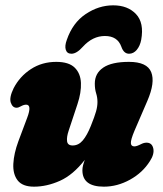

<svg xmlns="http://www.w3.org/2000/svg" viewBox="-20 -690 611 720"><path d="M529.5 -155Q550 -155 554.8 -133.5Q559.5 -112 542 -85.5Q515 -42.5 467.5 -16.2Q420 10 369.5 10Q289 10 289 -51.5Q289 -60.5 291.5 -70.2Q294 -80 298 -90.5Q254 -34 204.8 -12Q155.5 10 107.5 10Q64.5 10 46.2 -13.5Q28 -37 30 -75.8Q32 -114.5 49 -160.5L82 -248.5Q100.5 -297.5 78 -297.5Q69 -297.5 57.5 -291Q49 -286 42 -286Q27 -286 20.5 -305Q14 -324 31 -359Q54 -403.5 95.8 -430.8Q137.5 -458 191 -458Q238 -458 260 -436.5Q282 -415 283.5 -379Q285 -343 270.5 -299.5L237.5 -200Q229.5 -176.5 231.5 -160.5Q233.5 -144.5 252.5 -144.5Q274.5 -144.5 290.5 -163.5Q306.5 -182.5 320.5 -217.5Q335 -253.5 340.2 -272.2Q345.5 -291 345.5 -307.5Q345.5 -324.5 340.5 -340.2Q335.5 -356 335.5 -376.5Q335.5 -415 367.2 -436.5Q399 -458 463.5 -458Q531.5 -458 547 -419.5Q562.5 -381 532.5 -311.5L484 -199Q470 -165.5 470.8 -153.2Q471.5 -141 484 -141Q492.5 -141 510 -150Q520 -155 529.5 -155ZM373.5 -555Q327.5 -555 291 -515Q267.5 -488.5 248 -488.5Q231.5 -488.5 226.8 -503Q222 -517.5 230.5 -540.5Q252.5 -604.5 301.2 -637.2Q350 -670 404.5 -670Q459 -670 490 -637.2Q521 -604.5 509.5 -540.5Q505 -517.5 492.8 -503Q480.5 -488.5 464 -488.5Q444 -488.5 435 -515Q420.5 -555 373.5 -555Z"/></svg>

Font: Fraunces 144pt S100 Black
Style: Italic
Weight: 900
Italic angle: -16°
Version: Version 1.000; ttfautohint (v1.8.3)